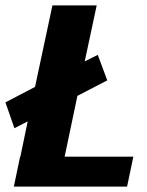

<svg xmlns="http://www.w3.org/2000/svg" viewBox="-53 -687 540 707"><path d="M-2 0 21 -110H22L49 -240L0 -215L-33 -310L76 -367L140 -667H303L259 -461L307 -485L342 -391L232 -334L185 -110H438L415 0Z"/></svg>

Font: Epunda Sans ExtraBold
Style: Italic
Weight: 800
Italic angle: -12.0243°
Designer: Simon Atzbach
Foundry: typofactur
Version: Version 2.204; ttfautohint (v1.8.4.7-5d5b)